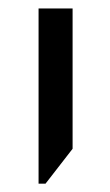

<svg xmlns="http://www.w3.org/2000/svg" viewBox="-20 -650 261 457"><path d="M71.8 -212.9V-629.9H152.8V-295.9L88.4 -212.9Z"/></svg>

Font: Open Sans Hebrew
Style: Regular
Weight: 400
Foundry: Ascender Corporation, Yanek Iontef
Version: Version 2.001;PS 002.001;hotconv 1.0.70;makeotf.lib2.5.58329